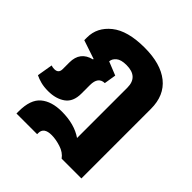

<svg xmlns="http://www.w3.org/2000/svg" viewBox="-195 -678 1031 1031"><g transform="rotate(45 320.5 -162.5)"><path d="M242 197Q242 154 301 154Q332 154 370 166Q408 178 428 206H578V-322Q578 -424 511 -477.5Q444 -531 322 -531Q193 -531 128.5 -479Q64 -427 64 -351V-330L171 -294L170 -290Q92 -271 92 -189V-138Q92 -106 60 -106Q48 -106 36 -110L21 -21Q39 -12 63.5 -5.5Q88 1 120 1Q179 1 217.5 -26.5Q256 -54 256 -116V-181Q256 -244 305 -245L316 -313L239 -344Q240 -364 259 -380Q278 -396 319 -396Q408 -396 408 -313V69Q346 26 250 26Q173 26 129 63Q85 100 85 189V206H242Z"/></g></svg>

Font: Noto Sans Thai UI Extra
Style: Regular
Weight: 800
Designer: Monotype Design Team
Foundry: Monotype Imaging Inc.
Version: Version 1.901